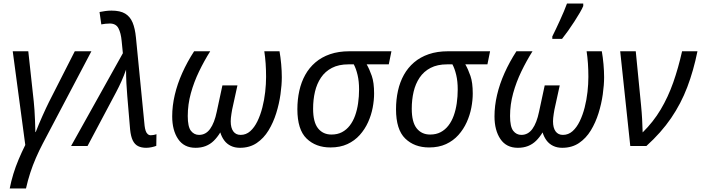

<svg xmlns="http://www.w3.org/2000/svg" viewBox="-20 -826 3965 1086"><path d="M35 240Q43 199 55.5 158Q68 117 85.5 75.5Q103 34 123 -6L52 -536H140L171 -251Q173 -232 175 -203.5Q177 -175 178 -146.5Q179 -118 179.5 -98.5Q180 -79 180 -79H182Q199 -123 220.5 -171Q242 -219 257 -249L403 -536H497L222 -14Q201 26 183 67.5Q165 109 151 152Q137 195 127 240Z M807 10Q780 10 761 0.5Q742 -9 731 -31.5Q720 -54 716 -93L700 -282Q697 -314 695 -354.5Q693 -395 693 -432Q687 -415 680.5 -398.5Q674 -382 667 -366.5Q660 -351 652.5 -335.5Q645 -320 637 -305L475 0H382L675 -525L668 -595Q664 -639 650 -666Q636 -693 601 -693Q588 -693 576 -691.5Q564 -690 553 -688L543 -758Q557 -761 575 -763.5Q593 -766 611 -766Q660 -766 688 -749Q716 -732 730 -698.5Q744 -665 749 -613L798 -114Q800 -98 804 -86Q808 -74 815.5 -67.5Q823 -61 833 -61Q839 -61 848 -62.5Q857 -64 865 -67L864 -1Q854 3 838 6.5Q822 10 807 10Z M1086 10Q1021 10 987.5 -39.5Q954 -89 954 -168Q954 -227 968.5 -289Q983 -351 1011 -413.5Q1039 -476 1078 -536H1169Q1135 -482 1106 -422Q1077 -362 1059.5 -298.5Q1042 -235 1042 -170Q1042 -109 1060 -86Q1078 -63 1106 -63Q1144 -63 1168.5 -97Q1193 -131 1206 -194L1238 -343H1323L1293 -206Q1291 -194 1289 -182Q1287 -170 1286 -159Q1285 -148 1285 -140Q1285 -103 1299.5 -83Q1314 -63 1341 -63Q1372 -63 1395.5 -84Q1419 -105 1436 -140Q1453 -175 1464 -218Q1475 -261 1480 -306Q1485 -351 1485 -391Q1485 -431 1482.5 -467Q1480 -503 1475 -536H1561Q1567 -502 1570.5 -463Q1574 -424 1574 -389Q1574 -346 1566.5 -292.5Q1559 -239 1542.5 -186Q1526 -133 1499 -88.5Q1472 -44 1432 -17Q1392 10 1337 10Q1308 10 1285.5 -1Q1263 -12 1248.5 -31.5Q1234 -51 1226 -77Q1209 -49 1189 -29.5Q1169 -10 1143.5 0Q1118 10 1086 10Z M1849 8Q1766 8 1714 -42.5Q1662 -93 1662 -208Q1662 -263 1673 -312.5Q1684 -362 1706.5 -402.5Q1729 -443 1764 -473Q1799 -503 1847 -519.5Q1895 -536 1956 -536H2194L2179 -462H2054Q2070 -434 2083 -396.5Q2096 -359 2096 -297Q2096 -259 2088 -217Q2080 -175 2062 -135Q2044 -95 2015 -62.5Q1986 -30 1945 -11Q1904 8 1849 8ZM1855 -65Q1889 -65 1914.5 -78.5Q1940 -92 1958.5 -116Q1977 -140 1988.5 -172Q2000 -204 2005.5 -242Q2011 -280 2011 -320Q2011 -366 2002.5 -402Q1994 -438 1981 -462H1951Q1896 -462 1857.5 -442Q1819 -422 1795.5 -387Q1772 -352 1761.5 -307Q1751 -262 1751 -211Q1751 -135 1779 -100Q1807 -65 1855 -65Z M2407 8Q2324 8 2272 -42.5Q2220 -93 2220 -208Q2220 -263 2231 -312.5Q2242 -362 2264.5 -402.5Q2287 -443 2322 -473Q2357 -503 2405 -519.5Q2453 -536 2514 -536H2752L2737 -462H2612Q2628 -434 2641 -396.5Q2654 -359 2654 -297Q2654 -259 2646 -217Q2638 -175 2620 -135Q2602 -95 2573 -62.5Q2544 -30 2503 -11Q2462 8 2407 8ZM2413 -65Q2447 -65 2472.5 -78.5Q2498 -92 2516.5 -116Q2535 -140 2546.5 -172Q2558 -204 2563.5 -242Q2569 -280 2569 -320Q2569 -366 2560.5 -402Q2552 -438 2539 -462H2509Q2454 -462 2415.5 -442Q2377 -422 2353.5 -387Q2330 -352 2319.5 -307Q2309 -262 2309 -211Q2309 -135 2337 -100Q2365 -65 2413 -65Z M2909 10Q2844 10 2810.5 -39.5Q2777 -89 2777 -168Q2777 -227 2791.5 -289Q2806 -351 2834 -413.5Q2862 -476 2901 -536H2992Q2958 -482 2929 -422Q2900 -362 2882.5 -298.5Q2865 -235 2865 -170Q2865 -109 2883 -86Q2901 -63 2929 -63Q2967 -63 2991.5 -97Q3016 -131 3029 -194L3061 -343H3146L3116 -206Q3114 -194 3112 -182Q3110 -170 3109 -159Q3108 -148 3108 -140Q3108 -103 3122.5 -83Q3137 -63 3164 -63Q3195 -63 3218.5 -84Q3242 -105 3259 -140Q3276 -175 3287 -218Q3298 -261 3303 -306Q3308 -351 3308 -391Q3308 -431 3305.5 -467Q3303 -503 3298 -536H3384Q3390 -502 3393.5 -463Q3397 -424 3397 -389Q3397 -346 3389.5 -292.5Q3382 -239 3365.5 -186Q3349 -133 3322 -88.5Q3295 -44 3255 -17Q3215 10 3160 10Q3131 10 3108.5 -1Q3086 -12 3071.5 -31.5Q3057 -51 3049 -77Q3032 -49 3012 -29.5Q2992 -10 2966.5 0Q2941 10 2909 10ZM3104 -620Q3113 -638 3124.5 -662Q3136 -686 3147.5 -711.5Q3159 -737 3169.5 -761.5Q3180 -786 3187 -806H3279V-792Q3273 -777 3259.5 -754Q3246 -731 3229 -704.5Q3212 -678 3193.5 -652Q3175 -626 3159 -606H3104Z M3545 0 3488 -536H3576L3606 -230Q3610 -190 3612 -152.5Q3614 -115 3615 -77Q3675 -136 3717 -206.5Q3759 -277 3788 -359.5Q3817 -442 3838 -536H3925Q3903 -427 3867.5 -333.5Q3832 -240 3776 -158Q3720 -76 3636 0Z"/></svg>

Font: Noto Sans Display
Style: Italic
Weight: 400
Italic angle: -12°
Designer: Monotype Design Team
Foundry: Monotype Imaging Inc.
Version: Version 2.003